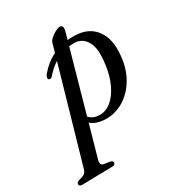

<svg xmlns="http://www.w3.org/2000/svg" viewBox="-285 -637 911 992"><g transform="rotate(-30 170.5 -141.0)"><path d="M59 -323Q47 -310 37.5 -318Q32.5 -322 34 -330Q35.5 -338 42 -345.5Q80.5 -393.5 133 -419L147.5 -470Q151 -483 165.2 -495.5Q179.5 -508 195.8 -516.2Q212 -524.5 221.5 -524.5Q245 -524.5 235.5 -489L223 -444.5Q244 -446.5 266.5 -446Q348 -444 389.5 -388.5Q431 -333 420.5 -236Q413.5 -161.5 380.2 -106.2Q347 -51 297.5 -21Q248 9 192.5 8Q136.5 7.5 104 -20.5L50.5 169Q46 185 49.2 193.8Q52.5 202.5 66.5 204.5L100.5 209.5Q114.5 212.5 114.5 222.5Q114.5 237.5 96 237.5L-84 241Q-103 241.5 -103 227.5Q-103 218 -86 211.5Q-61 206 -51.5 198.5Q-42 191 -37.5 174.5L121.5 -378.5Q87.5 -357 59 -323ZM174 -26Q210 -25.5 242 -51Q274 -76.5 297.2 -124.8Q320.5 -173 329 -239.5Q341.5 -328.5 317 -370.5Q292.5 -412.5 248.5 -414Q231 -414.5 214 -412.5L112.5 -51.5Q135.5 -26.5 174 -26Z"/></g></svg>

Font: Fraunces 144pt S050
Style: Italic
Weight: 400
Italic angle: -16°
Version: Version 1.000; ttfautohint (v1.8.3)